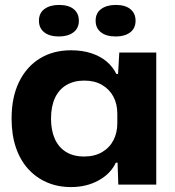

<svg xmlns="http://www.w3.org/2000/svg" viewBox="-20 -749 710 779"><path d="M268 10Q214 10 169.5 -9.5Q125 -29 93 -65Q61 -101 44 -152Q27 -203 27 -268Q27 -355 57.5 -417Q88 -479 142 -512Q196 -545 268 -545Q314 -545 350.5 -533Q387 -521 412.5 -499.5Q438 -478 452 -449H459L464 -536H614V0H460L457 -89H450Q429 -44 380 -17Q331 10 268 10ZM321 -114Q364 -114 394.5 -132Q425 -150 440.5 -180.5Q456 -211 456 -249V-288Q456 -327 440 -357Q424 -387 394 -404.5Q364 -422 322 -422Q280 -422 249.5 -404Q219 -386 203 -351.5Q187 -317 187 -268Q187 -220 202.5 -185.5Q218 -151 248 -132.5Q278 -114 321 -114ZM450 -601Q411 -601 389.5 -618Q368 -635 368 -665Q368 -696 390.5 -712.5Q413 -729 450 -729Q488 -729 509 -712Q530 -695 530 -665Q530 -634 508 -617.5Q486 -601 450 -601ZM219 -601Q181 -601 159.5 -618Q138 -635 138 -665Q138 -696 160.5 -712.5Q183 -729 219 -729Q258 -729 279 -712Q300 -695 300 -665Q300 -634 277.5 -617.5Q255 -601 219 -601Z"/></svg>

Font: Mona Sans SemiExpanded
Style: Bold
Weight: 700
Width: 6
Designer: Deni Anggara
Foundry: GitHub
Version: Version 2.000